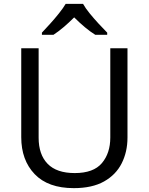

<svg xmlns="http://www.w3.org/2000/svg" viewBox="-20 -964 771 994"><path d="M640 -252Q640 -178 610 -118.5Q580 -59 518.5 -24.5Q457 10 362 10Q229 10 159.5 -62.5Q90 -135 90 -254V-714H180V-251Q180 -164 226.5 -116Q273 -68 367 -68Q464 -68 507.5 -119.5Q551 -171 551 -252V-714H640ZM410 -944Q422 -922 444.5 -894.5Q467 -867 491.5 -840.5Q516 -814 535 -795V-784H473Q447 -800 419 -823.5Q391 -847 364 -874Q337 -847 310 -824Q283 -801 257 -784H197V-795Q216 -815 239.5 -841Q263 -867 285 -894.5Q307 -922 320 -944Z"/></svg>

Font: Noto Sans Soyombo
Style: Regular
Weight: 400
Designer: Monotype Design Team
Foundry: Monotype Imaging Inc.
Version: Version 2.001; ttfautohint (v1.8.4.7-5d5b)